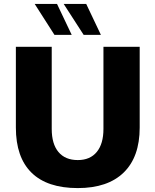

<svg xmlns="http://www.w3.org/2000/svg" viewBox="-20 -951 792 980"><path d="M61 -300V-712H244V-293Q244 -216 278.5 -175Q313 -134 377 -134Q440 -134 474 -175.5Q508 -217 508 -293V-712H693V-300Q693 -150 611.5 -70.5Q530 9 377 9Q221 9 141 -69.5Q61 -148 61 -300ZM157 -931H271L346 -773H258ZM305 -931H420L495 -773H407Z"/></svg>

Font: Muli Black
Style: Regular
Weight: 900
Designer: Vernon Adams
Foundry: Vernon Adams
Version: Version 2.001